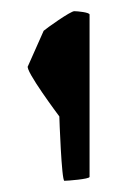

<svg xmlns="http://www.w3.org/2000/svg" viewBox="-20 -782 224 343"><path d="M30 -664C23 -658 86 -574 86 -574C86 -571 90 -459 95 -459C100 -459 140 -462 140 -466V-756C140 -760 118 -762 113 -762C107 -763 61 -730 58 -727Z"/></svg>

Font: Ampere
Style: SCCnd
Weight: 400
Version: Version 1